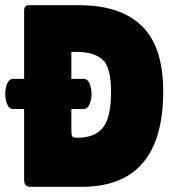

<svg xmlns="http://www.w3.org/2000/svg" viewBox="-33 -720 673 740"><path d="M60 -26V-300H17Q-1 -300 -9 -329Q-13 -344 -13 -358Q-13 -372 -9 -387Q-1 -416 17 -416H60V-678Q60 -700 77 -700H272Q431 -700 513.5 -620Q596 -540 596 -368Q596 0 282 0H84Q60 0 60 -26ZM290 -300H242V-221Q242 -200 245.5 -194.5Q249 -189 263 -189Q334 -189 364.5 -229Q395 -269 395 -365Q395 -461 362 -490.5Q329 -520 262 -520H242V-416H290Q308 -416 316 -387Q320 -372 320 -358Q320 -344 316 -329Q308 -300 290 -300Z"/></svg>

Font: Lilita One Rus
Style: Regular
Weight: 400
Designer: Juan Montoreano
Foundry: Juan Montoreano
Version: Version 1.002